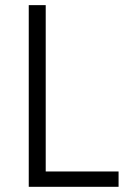

<svg xmlns="http://www.w3.org/2000/svg" viewBox="-20 -720 504 740"><path d="M90.8 -700.2H156.2V-59.1H437V0H90.8Z"/></svg>

Font: Selawik Semilight
Style: Regular
Weight: 300
Designer: Aaron Bell
Foundry: Microsoft Corporation
Version: Version 1.01